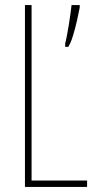

<svg xmlns="http://www.w3.org/2000/svg" viewBox="-20 -734 381 754"><path d="M78 0V-714H104V-25H322V0ZM293 -704Q290 -687 283 -656Q276 -625 267 -595Q258 -565 248 -550H236V-564Q238 -570 242 -590Q246 -610 250 -635Q254 -660 257 -682Q260 -704 261 -714H293Z"/></svg>

Font: Noto Sans Gujarati ExtraCondensed Thin
Style: Regular
Weight: 100
Width: 2
Designer: Jelle Bosma - Monotype Design Team, Universal Thirst
Foundry: Monotype Imaging Inc.
Version: Version 2.106; ttfautohint (v1.8.4.7-5d5b)